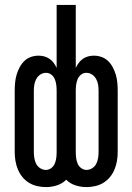

<svg xmlns="http://www.w3.org/2000/svg" viewBox="-20 -755 540 783"><path d="M168 8Q150 8 132 4Q114 0 98.5 -9.5Q83 -19 71.5 -33Q60 -47 53 -64Q46 -81 43 -99Q40 -117 40 -135V-385Q40 -401 41.5 -417.5Q43 -434 47.5 -449.5Q52 -465 59.5 -479.5Q67 -494 78.5 -505.5Q90 -517 105.5 -522.5Q121 -528 137 -528Q149 -528 160.5 -525Q172 -522 182 -515Q192 -508 199 -498.5Q206 -489 211 -478V-735H289V-478Q294 -489 301 -498.5Q308 -508 318 -515Q328 -522 339.5 -525Q351 -528 363 -528Q379 -528 394.5 -522.5Q410 -517 421.5 -505.5Q433 -494 440.5 -479.5Q448 -465 452.5 -449.5Q457 -434 458.5 -417.5Q460 -401 460 -385V-135Q460 -117 457 -99Q454 -81 447 -64Q440 -47 428.5 -33Q417 -19 401.5 -9.5Q386 0 368 4Q350 8 332 8Q310 8 288 1Q266 -6 250 -22Q234 -6 212 1Q190 8 168 8ZM167 -62Q179 -62 189 -69.5Q199 -77 203.5 -88Q208 -99 209.5 -111Q211 -123 211 -135V-385Q211 -397 209.5 -409Q208 -421 203.5 -432Q199 -443 189.5 -450.5Q180 -458 168 -458Q155 -458 144.5 -451Q134 -444 128 -433Q122 -422 120 -410Q118 -398 118 -385V-135Q118 -123 120 -110.5Q122 -98 127.5 -87Q133 -76 144 -69Q155 -62 167 -62ZM333 -62Q345 -62 356 -69Q367 -76 372.5 -87Q378 -98 380 -110.5Q382 -123 382 -135V-385Q382 -398 380 -410Q378 -422 372 -433Q366 -444 355.5 -451Q345 -458 332 -458Q320 -458 310.5 -450.5Q301 -443 296.5 -432Q292 -421 290.5 -409Q289 -397 289 -385V-135Q289 -123 290.5 -111Q292 -99 296.5 -88Q301 -77 311 -69.5Q321 -62 333 -62Z"/></svg>

Font: Iosevka Term SS14
Style: Regular
Weight: 400
Monospace: yes
Designer: Belleve Invis
Foundry: Belleve Invis
Version: Version 24.1.1; ttfautohint (v1.8.4)